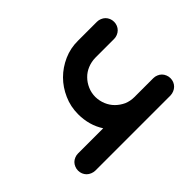

<svg xmlns="http://www.w3.org/2000/svg" viewBox="-147 -675 803 803"><g transform="rotate(45 254.0 -273.5)"><path d="M37.6 -496.1Q37.6 -506.3 41.5 -515.6Q45.4 -525.4 52.2 -532.2Q59.1 -539.1 68.4 -543Q77.6 -546.9 88.4 -546.9Q99.1 -546.9 108.4 -543Q117.7 -539.1 124.5 -532.2Q131.3 -525.4 135.3 -515.6Q139.2 -506.3 139.2 -496.1V-384.8Q139.6 -361.3 148.4 -339.8Q157.2 -318.4 172.9 -303.2Q188.5 -287.6 210 -278.3Q231.4 -269 255.4 -269Q279.3 -269.5 300.3 -278.3Q321.3 -287.1 336.9 -302.7Q352.5 -318.4 362.3 -339.4Q371.1 -360.4 371.1 -384.3V-496.1Q371.1 -506.3 375 -515.6Q378.9 -525.4 385.7 -532.2Q392.6 -539.1 402.3 -543Q411.6 -546.9 421.9 -546.9Q432.6 -546.9 441.9 -543Q451.2 -539.1 458 -532.2Q464.8 -525.4 468.8 -515.6Q472.7 -506.3 473.1 -496.1V-50.8Q472.7 -40.5 468.8 -31.2Q464.8 -21.5 458 -14.6Q451.2 -7.8 441.9 -3.9Q432.6 0 421.9 0Q411.6 0 402.3 -3.9Q392.6 -7.8 385.7 -14.6Q378.9 -21.5 375 -31.2Q371.1 -40.5 371.1 -50.8V-199.7Q320.8 -167 255.4 -167Q210.4 -167 170.9 -184.6Q130.9 -202.1 101.6 -231.4Q72.3 -260.7 54.7 -300.3Q37.1 -339.8 37.6 -384.8Z"/></g></svg>

Font: Comfortaa
Style: Bold
Weight: 700
Designer: Johan Aakerlund
Foundry: Johan Aakerlund
Version: Version 2.001; ttfautohint (v1.4.1)